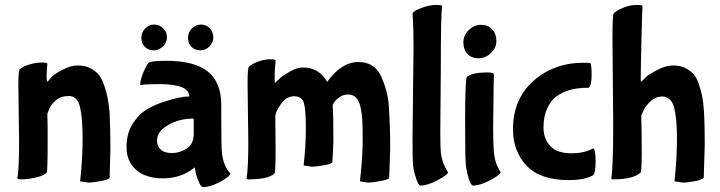

<svg xmlns="http://www.w3.org/2000/svg" viewBox="-20 -697 2901 774"><path d="M171 -225 172 -188V-112Q172 -5 168 -1Q155 12 123 19Q91 26 70.5 26Q50 26 50 23Q57 -22 57 -125L54 -350Q54 -412 59 -417Q70 -428 97 -436.5Q124 -445 147.5 -445Q171 -445 171 -440Q168 -416 168 -392Q168 -368 171 -368L174 -370Q179 -377 189 -387.5Q199 -398 231.5 -415.5Q264 -433 293.5 -433Q323 -433 343.5 -422.5Q364 -412 377 -397Q390 -382 399.5 -354Q409 -326 414 -302Q419 -278 422 -238Q425 -183 425 -98L422 19Q422 26 389 32.5Q356 39 336 39L303 34Q313 -56 313 -140.5Q313 -225 302 -267.5Q291 -310 258 -310Q225 -310 204.5 -292Q184 -274 178 -256L171 -239Z M872 -223Q872 -98 875 -77Q883 -22 909 2Q909 13 869.5 35Q830 57 798 57Q789 57 779 30.5Q769 4 767.5 -9Q766 -22 765 -22L762 -20Q709 22 638 22Q567 22 528.5 -12.5Q490 -47 490 -103Q490 -159 514.5 -197.5Q539 -236 572 -256Q605 -276 645 -288Q706 -308 741 -308L743 -309Q743 -358 619 -358Q570 -358 546 -354H545Q545 -374 557.5 -404Q570 -434 578.5 -443Q587 -452 650 -452Q764 -452 818 -408.5Q872 -365 872 -274ZM761 -159V-197Q761 -219 760 -219Q693 -219 644 -184Q613 -162 613 -129Q613 -108 628 -94Q643 -80 673.5 -80Q704 -80 732.5 -98Q761 -116 761 -159ZM638 -583Q653 -568 653 -547Q653 -526 637 -510Q621 -494 599.5 -494Q578 -494 564 -508Q550 -522 550 -544.5Q550 -567 565.5 -582.5Q581 -598 602 -598Q623 -598 638 -583ZM825.5 -583Q840 -568 840 -547Q840 -526 824.5 -510Q809 -494 787.5 -494Q766 -494 752 -508Q738 -522 738 -544.5Q738 -567 753.5 -582.5Q769 -598 790 -598Q811 -598 825.5 -583Z M981 -124 978 -359Q978 -423 983 -428Q995 -439 1020 -448.5Q1045 -458 1068 -458Q1091 -458 1091 -454Q1087 -410 1087 -387Q1087 -364 1089 -364Q1091 -364 1095 -368.5Q1099 -373 1109.5 -382.5Q1120 -392 1148.5 -408.5Q1177 -425 1201 -425Q1266 -425 1299 -367Q1356 -447 1425 -447Q1487 -447 1514 -394Q1542 -335 1547 -276Q1553 -190 1553 -98L1549 19Q1549 26 1516 32.5Q1483 39 1463 39L1431 34Q1442 -65 1442 -126Q1442 -187 1440.5 -213.5Q1439 -240 1433 -266.5Q1427 -293 1414.5 -304.5Q1402 -316 1383 -316Q1364 -316 1349 -305.5Q1334 -295 1327.5 -285Q1321 -275 1321 -272Q1324 -240 1324 -124L1320 -45Q1320 -37 1288 -31Q1256 -25 1236 -25L1204 -30Q1213 -111 1213 -181.5Q1213 -252 1205.5 -280.5Q1198 -309 1166 -309Q1134 -309 1112 -277Q1090 -245 1090 -228V-207L1091 -101Q1091 -3 1087 2Q1062 26 982 26Q974 26 974 23Q981 -20 981 -124Z M1643 -142 1647 -504Q1647 -583 1645 -611Q1643 -639 1643 -641Q1643 -651 1676.5 -664Q1710 -677 1736 -677Q1762 -677 1762 -673Q1757 -636 1757 -413L1755 -168Q1755 -99 1757 -83Q1762 -39 1786 -3Q1786 7 1745 29Q1704 51 1675 51Q1667 51 1657 21Q1647 -9 1645 -31Q1643 -53 1643 -142Z M1919.5 -597Q1947 -597 1964 -579Q1981 -561 1981 -532Q1981 -503 1958.5 -482.5Q1936 -462 1908.5 -462Q1881 -462 1864.5 -479.5Q1848 -497 1848 -526Q1848 -555 1870 -576Q1892 -597 1919.5 -597ZM1970 -348 1968 -186Q1968 -108 1972.5 -71.5Q1977 -35 1998 -3Q1998 7 1957 29Q1916 51 1887 51Q1878 51 1869 21Q1860 -9 1857.5 -36Q1855 -63 1855 -218Q1855 -373 1862 -387Q1885 -405 1943 -405Q1966 -405 1971 -399Z M2272 29Q2158 29 2103 -29Q2048 -87 2048 -175Q2048 -298 2130.5 -371Q2213 -444 2332 -444Q2355 -444 2359 -443Q2365 -438 2365 -395Q2365 -352 2353 -343H2346Q2269 -343 2221 -307Q2201 -292 2186 -260Q2171 -228 2171 -183Q2171 -138 2198 -108.5Q2225 -79 2285 -79Q2332 -79 2368 -97Q2372 -99 2373 -99Q2381 -91 2381 -45Q2381 1 2370 10Q2337 29 2272 29Z M2452 -194 2449 -541Q2449 -638 2454 -643Q2466 -655 2493 -666Q2520 -677 2545 -677Q2570 -677 2570 -673Q2569 -664 2566 -542Q2563 -420 2563 -382V-373Q2563 -368 2566 -368L2586 -388Q2597 -398 2630.5 -415.5Q2664 -433 2693.5 -433Q2723 -433 2742.5 -423Q2762 -413 2775 -399Q2788 -385 2797 -358.5Q2806 -332 2810.5 -309.5Q2815 -287 2818 -248Q2821 -195 2821 -114L2817 19Q2814 27 2783 33Q2752 39 2732 39L2699 34Q2709 -56 2709 -139Q2709 -222 2697 -265Q2685 -308 2648 -308Q2624 -308 2603 -289Q2582 -270 2574 -251L2565 -232Q2567 -163 2567 -84Q2567 -5 2562 -1Q2532 26 2452 26Q2444 26 2444 23Q2452 -21 2452 -194Z"/></svg>

Font: Bubblegum Sans
Style: Regular
Weight: 400
Designer: Angel Koziupa and Alejandro Paul
Foundry: Angel Koziupa and Alejandro Paul
Version: Version 1.001